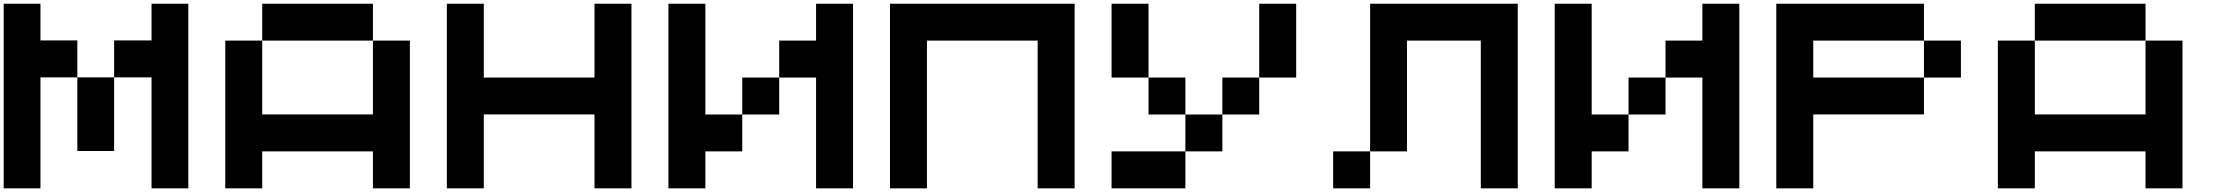

<svg xmlns="http://www.w3.org/2000/svg" viewBox="-20 -820 12042 1040"><path d="M398.9 -2V-400.9H598.1V-2ZM800.8 -799.8H1000V200.2H800.8V-400.9H598.1V-601.1H800.8ZM199.2 -601.1H398.9V-400.9H199.2V200.2H0V-799.8H199.2Z M2000 -799.8V-600.1H1400.4V-799.8ZM2000 -600.1H2200.2V200.2H2000V0H1400.4V200.2H1200.2V-600.1H1400.4V-200.2H2000Z M3200.2 -799.8H3400.4V200.2H3200.2V-200.2H2600.6V200.2H2400.4V-799.8H2600.6V-399.9H3200.2Z M3800.8 0V200.2H3600.6V-799.8H3800.8V-199.7H4000.5V0ZM4200.7 -199.7H4000.5V-399.9H4200.7ZM4600.6 200.2H4400.4V-399.9H4200.7V-600.1H4400.4V-799.8H4600.6Z M5001 200.2H4800.8V-799.8H5800.8V200.2H5600.6V-600.1H5001Z M6001 -799.8H6201.2V-399.9H6001ZM7001 -399.9H6800.8V-799.8H7001ZM6601.1 0H6400.9V-199.7H6601.1ZM6400.9 -199.7H6201.2V-399.9H6400.9ZM6001 200.2V0H6400.9V200.2ZM6800.8 -199.7H6601.1V-399.9H6800.8Z M7401.4 200.2H7201.2V0H7401.4ZM8201.2 200.2H8001V-600.1H7601.1V0H7401.4V-799.8H8201.2Z M8601.6 0V200.2H8401.4V-799.8H8601.6V-199.7H8801.3V0ZM9001.5 -199.7H8801.3V-399.9H9001.5ZM9401.4 200.2H9201.2V-399.9H9001.5V-600.1H9201.2V-799.8H9401.4Z M9801.8 -600.1V-399.9H10401.4V-200.2H9801.8V200.2H9601.6V-799.8H10401.4V-600.1ZM10401.4 -600.1H10601.6V-399.9H10401.4Z M11601.6 -799.8V-600.1H11002V-799.8ZM11601.6 -600.1H11801.8V200.2H11601.6V0H11002V200.2H10801.8V-600.1H11002V-200.2H11601.6Z"/></svg>

Font: QuinqueFive
Style: Regular
Weight: 400
Monospace: yes
Designer: GGBotNet
Foundry: GGBotNet
Version: 1.1